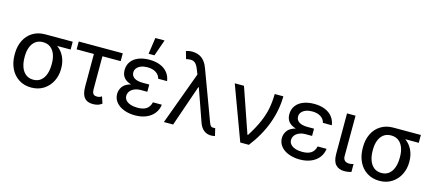

<svg xmlns="http://www.w3.org/2000/svg" viewBox="-54 -1284 4136 1826"><g transform="rotate(15 2013.5 -370.5)"><path d="M279.3 -513.7H550.8V-436.5H418Q461.9 -405.3 486.3 -355Q510.7 -304.7 510.7 -242.2V-232.4Q510.7 -168.9 482.9 -113.3Q455.1 -57.6 403.1 -23.9Q351.1 9.8 281.2 9.8Q210.4 9.8 157.7 -24.2Q105 -58.1 76.9 -117.4Q48.8 -176.8 48.8 -251V-262.7Q48.8 -334 76.7 -391.1Q104.5 -448.2 157 -481Q209.5 -513.7 279.3 -513.7ZM281.2 -67.4Q325.7 -67.4 355.2 -92Q384.8 -116.7 398.9 -158.2Q413.1 -199.7 413.1 -251V-262.7Q413.1 -311 398.9 -350.3Q384.8 -389.6 354.7 -413.1Q324.7 -436.5 279.3 -436.5Q234.9 -436.5 205.1 -413.1Q175.3 -389.6 160.9 -350.3Q146.5 -311 146.5 -262.7V-251Q146.5 -199.7 160.9 -158.2Q175.3 -116.7 205.6 -92Q235.8 -67.4 281.2 -67.4Z M1039.1 -453.1H859.4V-129.9Q859.4 -102.1 867.2 -88.6Q875 -75.2 885.7 -72.3Q896.5 -69.3 912.1 -69.3Q923.8 -69.3 935.3 -73.7Q946.8 -78.1 954.1 -84L976.6 -17.6Q955.1 -1.5 933.8 4.2Q912.6 9.8 886.7 9.8Q830.6 9.8 803 -24.4Q775.4 -58.6 775.4 -133.8V-453.1H605.5V-530.3H1039.1Z M1191.4 -265.1Q1096.7 -292 1096.7 -380.9Q1096.7 -429.2 1122.3 -464.6Q1147.9 -500 1194.1 -518.6Q1240.2 -537.1 1300.8 -537.1Q1361.3 -537.1 1407 -518.8Q1452.6 -500.5 1480.2 -466.1Q1507.8 -431.6 1514.6 -383.8H1426.8Q1418.5 -419.9 1385.5 -441.4Q1352.5 -462.9 1300.8 -462.9Q1265.1 -462.9 1238.5 -452.4Q1211.9 -441.9 1197.3 -423.3Q1182.6 -404.8 1182.6 -380.9Q1182.6 -347.2 1211.4 -327.9Q1240.2 -308.6 1295.9 -308.6H1359.4V-237.3H1295.9Q1260.3 -237.3 1232.9 -225.6Q1205.6 -213.9 1190.7 -193.6Q1175.8 -173.3 1175.8 -148.4Q1175.8 -124 1191.9 -105.5Q1208 -86.9 1237.8 -76.7Q1267.6 -66.4 1306.6 -66.4Q1363.8 -66.4 1395 -87.9Q1426.3 -109.4 1436.5 -154.3H1524.4Q1518.6 -105 1489.7 -67.9Q1460.9 -30.8 1412.8 -10.5Q1364.7 9.8 1302.7 9.8Q1241.2 9.8 1191.9 -9.5Q1142.6 -28.8 1114.7 -63.7Q1086.9 -98.6 1086.9 -143.6Q1086.9 -183.1 1110.6 -216.3Q1134.3 -249.5 1191.4 -265.1ZM1300.8 -751H1391.6L1335 -589.8H1277.3Z M1932.6 -88.9 1821.8 -404.3H1816.4L1676.8 0H1585.9L1776.9 -519L1759.8 -562.5Q1743.7 -604.5 1725.3 -621.6Q1707 -638.7 1678.7 -638.7Q1659.7 -638.7 1634.8 -632.8L1613.3 -707Q1622.6 -710.4 1638.9 -713.6Q1655.3 -716.8 1673.8 -716.8Q1731 -716.8 1770 -687Q1809.1 -657.2 1831.1 -595.7L2011.7 -109.4Q2019 -89.8 2027.1 -79.6Q2035.2 -69.3 2052.7 -69.3L2072.3 -70.3L2089.8 2.9Q2066.9 7.8 2050.8 7.8Q2009.8 7.8 1979.5 -16.4Q1949.2 -40.5 1932.6 -88.9Z M2141.6 -530.3H2232.4L2384.8 -88.9H2390.6Q2447.8 -179.2 2478.5 -251.5Q2509.3 -323.7 2521.5 -387.9Q2533.7 -452.1 2535.2 -530.3H2620.1Q2619.1 -395.5 2569.6 -260.5Q2520 -125.5 2422.9 0H2337.9Z M2813.5 -265.1Q2718.8 -292 2718.8 -380.9Q2718.8 -429.2 2744.4 -464.6Q2770 -500 2816.2 -518.6Q2862.3 -537.1 2922.9 -537.1Q2983.4 -537.1 3029.1 -518.8Q3074.7 -500.5 3102.3 -466.1Q3129.9 -431.6 3136.7 -383.8H3048.8Q3040.5 -419.9 3007.6 -441.4Q2974.6 -462.9 2922.9 -462.9Q2887.2 -462.9 2860.6 -452.4Q2834 -441.9 2819.3 -423.3Q2804.7 -404.8 2804.7 -380.9Q2804.7 -347.2 2833.5 -327.9Q2862.3 -308.6 2918 -308.6H2981.4V-237.3H2918Q2882.3 -237.3 2855 -225.6Q2827.6 -213.9 2812.7 -193.6Q2797.9 -173.3 2797.9 -148.4Q2797.9 -124 2814 -105.5Q2830.1 -86.9 2859.9 -76.7Q2889.6 -66.4 2928.7 -66.4Q2985.8 -66.4 3017.1 -87.9Q3048.3 -109.4 3058.6 -154.3H3146.5Q3140.6 -105 3111.8 -67.9Q3083 -30.8 3034.9 -10.5Q2986.8 9.8 2924.8 9.8Q2863.3 9.8 2814 -9.5Q2764.6 -28.8 2736.8 -63.7Q2709 -98.6 2709 -143.6Q2709 -183.1 2732.7 -216.3Q2756.3 -249.5 2813.5 -265.1Z M3331.1 -530.3 3330.1 -132.8Q3330.1 -74.2 3391.6 -74.2Q3407.7 -74.2 3431.6 -81.1V-2.9Q3415.5 1.5 3399.4 4.2Q3383.3 6.8 3361.3 6.8Q3308.6 6.8 3277.8 -26.1Q3247.1 -59.1 3247.1 -131.8V-530.3Z M3707 -513.7H3978.5V-436.5H3845.7Q3889.6 -405.3 3914.1 -355Q3938.5 -304.7 3938.5 -242.2V-232.4Q3938.5 -168.9 3910.6 -113.3Q3882.8 -57.6 3830.8 -23.9Q3778.8 9.8 3709 9.8Q3638.2 9.8 3585.4 -24.2Q3532.7 -58.1 3504.6 -117.4Q3476.6 -176.8 3476.6 -251V-262.7Q3476.6 -334 3504.4 -391.1Q3532.2 -448.2 3584.7 -481Q3637.2 -513.7 3707 -513.7ZM3709 -67.4Q3753.4 -67.4 3783 -92Q3812.5 -116.7 3826.7 -158.2Q3840.8 -199.7 3840.8 -251V-262.7Q3840.8 -311 3826.7 -350.3Q3812.5 -389.6 3782.5 -413.1Q3752.4 -436.5 3707 -436.5Q3662.6 -436.5 3632.8 -413.1Q3603 -389.6 3588.6 -350.3Q3574.2 -311 3574.2 -262.7V-251Q3574.2 -199.7 3588.6 -158.2Q3603 -116.7 3633.3 -92Q3663.6 -67.4 3709 -67.4Z"/></g></svg>

Font: Pretendard Std
Style: Regular
Weight: 400
Designer: Base glyphs from Inter by Rasmus Andersson; Hangeul glyphs from Noto Sans CJK(Source Han Sans) by Jang Soo-young and Kan
Foundry: Kil Hyung-jin
Version: Version 1.309